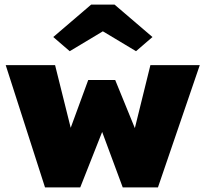

<svg xmlns="http://www.w3.org/2000/svg" viewBox="-20 -820 899 840"><path d="M177 0 5 -535H221L298 -226L278 -230L366 -470H484L582 -230L562 -227L638 -535H854L671 0H517L425 -248H429L331 0ZM285 -596 213 -658 379 -800H481L647 -658L575 -596L415 -692H445Z"/></svg>

Font: Lexend Deca Black
Style: Regular
Weight: 900
Designer: Bonnie Shaver-Troup, Thomas Jockin
Foundry: Lexend
Version: Version 1.007